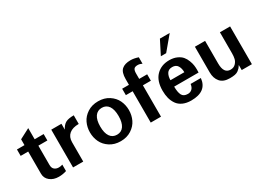

<svg xmlns="http://www.w3.org/2000/svg" viewBox="-31 -1484 2977 2201"><g transform="rotate(-30 1458.0 -383.5)"><path d="M393.6 -4.9Q346.7 11.7 291 11.7Q221.7 11.7 175.8 -25.4Q129.9 -62.5 129.9 -121.1V-415H30.3V-500H129.9V-577.1L264.6 -647.5V-500H383.8V-415H264.6V-159.2Q264.6 -119.1 287.1 -100.1Q309.6 -81.1 343.8 -81.1Q371.1 -81.1 393.6 -89.8Z M790 -399.4Q708 -399.4 663.6 -362.3Q619.1 -325.2 619.1 -255.9V0H484.4V-500H619.1V-422.9Q645.5 -473.6 681.2 -493.7Q716.8 -513.7 790 -513.7Z M1340.3 -377Q1368.2 -318.4 1368.2 -250Q1368.2 -181.6 1340.3 -123Q1312.5 -64.5 1252.4 -25.4Q1192.4 13.7 1110.4 13.7Q1028.3 13.7 968.3 -25.4Q908.2 -64.5 880.4 -123Q852.5 -181.6 852.5 -250Q852.5 -318.4 880.4 -377Q908.2 -435.5 968.3 -474.6Q1028.3 -513.7 1110.4 -513.7Q1192.4 -513.7 1252.4 -474.6Q1312.5 -435.5 1340.3 -377ZM1200.2 -118.2Q1231.4 -164.1 1231.4 -250Q1231.4 -335.9 1200.2 -381.8Q1168.9 -427.7 1110.4 -427.7Q1051.8 -427.7 1020 -381.8Q988.3 -335.9 988.3 -250Q988.3 -164.1 1020 -118.2Q1051.8 -72.3 1110.4 -72.3Q1168.9 -72.3 1200.2 -118.2Z M1768.6 -631.8Q1739.3 -646.5 1711.9 -646.5Q1673.8 -646.5 1661.1 -628.4Q1648.4 -610.4 1648.4 -572.3V-500H1753.9V-415H1648.4V0H1512.7V-415H1422.9V-500H1512.7V-575.2Q1512.7 -665 1551.8 -700.2Q1590.8 -735.4 1668 -735.4Q1712.9 -735.4 1768.6 -716.8Z M2214.8 -781.2 2063.5 -600.6H1993.2L2085 -781.2ZM2275.4 -260.7Q2275.4 -260.7 2274.4 -222.7H1951.2Q1951.2 -149.4 1970.7 -110.4Q1990.2 -71.3 2047.9 -71.3Q2080.1 -71.3 2102.5 -92.3Q2125 -113.3 2129.9 -155.3H2265.6Q2249 13.7 2043.9 13.7Q1980.5 13.7 1934.1 -7.3Q1887.7 -28.3 1861.8 -65.9Q1835.9 -103.5 1824.2 -148.4Q1812.5 -193.4 1812.5 -248Q1812.5 -377.9 1878.9 -445.8Q1945.3 -513.7 2051.8 -513.7Q2108.4 -513.7 2150.9 -494.6Q2193.4 -475.6 2216.3 -448.2Q2239.3 -420.9 2253.4 -383.8Q2267.6 -346.7 2271.5 -317.9Q2275.4 -289.1 2275.4 -260.7ZM2134.8 -307.6Q2134.8 -359.4 2113.3 -394Q2091.8 -428.7 2043 -428.7Q1993.2 -428.7 1972.2 -394Q1951.2 -359.4 1951.2 -307.6Z M2851.6 0H2716.8V-67.4Q2701.2 -43.9 2694.3 -35.6Q2687.5 -27.3 2668.5 -12.2Q2649.4 2.9 2621.6 8.3Q2593.8 13.7 2553.7 13.7Q2467.8 13.7 2426.8 -34.7Q2385.7 -83 2385.7 -160.2V-500H2520.5V-200.2Q2520.5 -67.4 2610.4 -67.4Q2651.4 -67.4 2676.8 -93.3Q2702.1 -119.1 2709.5 -150.4Q2716.8 -181.6 2716.8 -220.7V-500H2851.6Z"/></g></svg>

Font: FreeUniversal
Style: Bold
Weight: 700
Version: Version 1.001